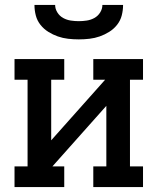

<svg xmlns="http://www.w3.org/2000/svg" viewBox="-20 -760 640 780"><path d="M39 0V-84H92V-436H39V-520H241V-436H188V-190L407 -436H359V-520H561V-436H508V-84H561V0H359V-84H412V-330L193 -84H241V0ZM300 -600Q278 -600 256.5 -602.5Q235 -605 215 -612Q195 -619 176.5 -630.5Q158 -642 144.5 -659Q131 -676 125.5 -697Q120 -718 120 -740H204Q204 -724 213 -709.5Q222 -695 236.5 -687Q251 -679 267.5 -676.5Q284 -674 300 -674Q316 -674 332.5 -676.5Q349 -679 363.5 -687Q378 -695 387 -709.5Q396 -724 396 -740H480Q480 -718 474.5 -697Q469 -676 455.5 -659Q442 -642 423.5 -630.5Q405 -619 385 -612Q365 -605 343.5 -602.5Q322 -600 300 -600Z"/></svg>

Font: Iosevka HT Medium Extended
Style: Regular
Weight: 500
Width: 7
Monospace: yes
Designer: Belleve Invis
Foundry: Belleve Invis
Version: Version 32.3.0; ttfautohint (v1.8.4)